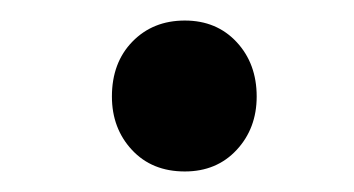

<svg xmlns="http://www.w3.org/2000/svg" viewBox="-20 -671 345 187"><path d="M89 -577Q89 -610 109 -630.5Q129 -651 160 -651Q191 -651 210.5 -630Q230 -609 230 -577Q230 -546 210.5 -525Q191 -504 160 -504Q128 -504 108.5 -525Q89 -546 89 -577Z"/></svg>

Font: Noto Sans Devanagari UI SemiCondensed
Style: Bold
Weight: 700
Width: 4
Designer: Jelle Bosma - Monotype Design Team
Foundry: Monotype Imaging Inc.
Version: Version 2.004; ttfautohint (v1.8.4.7-5d5b)